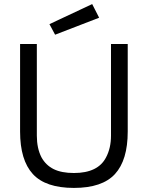

<svg xmlns="http://www.w3.org/2000/svg" viewBox="-20 -901 718 932"><path d="M77.5 0ZM77.5 -262.5V-687.5H158.8V-242.5Q158.8 -181.2 181.2 -137.5Q202.5 -98.8 240.6 -80Q278.8 -61.2 338.8 -61.2Q456.2 -61.2 495 -137.5Q518.8 -182.5 518.8 -242.5V-687.5H600V-262.5Q600 -123.8 538.1 -56.2Q476.2 11.2 338.8 11.2Q201.2 11.2 139.4 -56.2Q77.5 -123.8 77.5 -262.5ZM247.5 -732.5 220 -783.8 427.5 -881.2 461.2 -815Z"/></svg>

Font: Cambay
Style: Regular
Weight: 400
Designer: Pooja Saxena
Foundry: Pooja Saxena
Version: Version 1.181;PS 001.181;hotconv 1.0.70;makeotf.lib2.5.58329